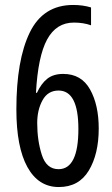

<svg xmlns="http://www.w3.org/2000/svg" viewBox="-20 -744 451 774"><path d="M378 -226Q378 -321 343 -383.5Q308 -446 235 -446Q195 -446 170.5 -426.5Q146 -407 129 -370H125Q133 -517 170 -585Q207 -653 278 -653Q316 -653 347 -642V-714Q314 -724 275 -724Q154 -724 100 -613Q46 -502 46 -303Q46 -151 90.5 -70.5Q135 10 217 10Q298 10 338 -56.5Q378 -123 378 -226ZM130 -248Q130 -301 151.5 -340Q173 -379 216 -379Q296 -379 296 -224Q296 -62 216 -62Q167 -62 148.5 -120Q130 -178 130 -248Z"/></svg>

Font: Noto Sans Devanagari Extra Condensed
Style: Regular
Weight: 400
Width: 2
Designer: Monotype Design Team
Foundry: Monotype Imaging Inc.
Version: 1.000